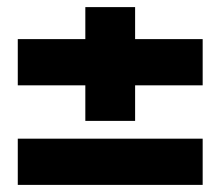

<svg xmlns="http://www.w3.org/2000/svg" viewBox="-20 -520 620 540"><path d="M30 0V-130H550V0ZM550 -410V-280H360V-180H220V-280H30V-410H220V-500H360V-410Z"/></svg>

Font: Fivo Sans Modern Heavy
Style: Regular
Weight: 900
Designer: Alexander Slobzheninov
Foundry: Alexander Slobzheninov
Version: 1.0